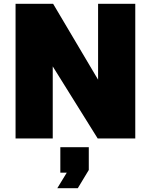

<svg xmlns="http://www.w3.org/2000/svg" viewBox="-20 -730 795 1012"><path d="M62 0V-710H260L497 -310V-710H693V0H495L258 -380V0ZM282 262 332 180H298V46H448V166L390 262Z"/></svg>

Font: Geist Black
Style: Regular
Weight: 400
Designer: Basement.studio, Andrés Briganti, Mateo Zaragoza
Foundry: Basement.studio, Vercel, Andrés Briganti, Guido Ferreyra, Mateo Zaragoza
Version: Version 1.401